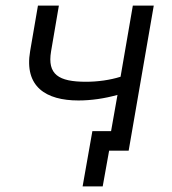

<svg xmlns="http://www.w3.org/2000/svg" viewBox="-20 -540 617 688"><path d="M276 128H348L371 0H441L531 -520H456L412 -265C374 -253 330 -247 288 -247C190 -247 149 -273 163 -356L191 -520H116L88 -357C66 -229 145 -180 261 -180C307 -180 355 -187 401 -200L378 -70H311Z"/></svg>

Font: Fixel Display
Style: Italic
Weight: 400
Italic angle: -10°
Designer: AlfaBravo + MacPaw
Foundry: Kyrylo Tkachov, Marchela Mozhyna, Serhii Makarenko, Maria Weinstein, Zakhar Kryvoshyya
Version: Version 1.210;Glyphs 3.2 (3217)